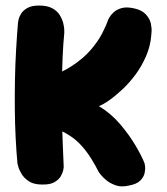

<svg xmlns="http://www.w3.org/2000/svg" viewBox="-20 -670 601 693"><path d="M444 0Q418 6 398 -1Q378 -8 364.5 -19Q351 -30 344 -39Q337 -48 337 -48Q311 -99 287.5 -128.5Q264 -158 240.5 -174.5Q217 -191 191 -202Q165 -213 132 -226L135 -384Q199 -405 240.5 -432.5Q282 -460 308 -490.5Q334 -521 348.5 -549Q363 -577 370 -598Q370 -598 374.5 -606.5Q379 -615 389.5 -625Q400 -635 418 -640.5Q436 -646 463 -640Q492 -634 506.5 -618Q521 -602 524.5 -585Q528 -568 527 -555.5Q526 -543 526 -543Q523 -504 507.5 -468Q492 -432 470 -402Q448 -372 423 -348.5Q398 -325 375.5 -309Q353 -293 337 -287Q380 -261 413 -222.5Q446 -184 469 -145Q492 -106 502 -80Q502 -80 503.5 -70Q505 -60 502 -45.5Q499 -31 486 -18Q473 -5 444 0ZM131 -4Q102 -4 84.5 -15.5Q67 -27 58 -42Q49 -57 46 -68.5Q43 -80 43 -80Q39 -123 36.5 -172.5Q34 -222 33.5 -275Q33 -328 34 -382Q35 -436 38 -488.5Q41 -541 45 -589Q45 -589 47 -599Q49 -609 56 -620.5Q63 -632 78.5 -641Q94 -650 121 -650Q151 -650 169 -640Q187 -630 196 -615Q205 -600 208.5 -585.5Q212 -571 212 -561Q212 -551 212 -551Q208 -510 206 -463.5Q204 -417 203.5 -367Q203 -317 203.5 -265.5Q204 -214 206 -163.5Q208 -113 210 -67Q210 -67 208.5 -57.5Q207 -48 200 -35Q193 -22 176.5 -12.5Q160 -3 131 -4Z"/></svg>

Font: Sour Gummy Black ExtraBold
Style: Regular
Weight: 800
Version: Version 1.000